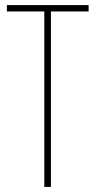

<svg xmlns="http://www.w3.org/2000/svg" viewBox="-20 -734 376 754"><path d="M180 0V-689H328V-714H7V-689H154V0Z"/></svg>

Font: Noto Sans Kannada ExtraCondensed Thin
Style: Regular
Weight: 100
Width: 2
Designer: Jelle Bosma - Monotype Design Team
Foundry: Monotype Imaging Inc.
Version: Version 2.005